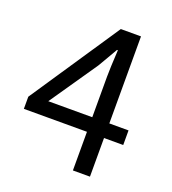

<svg xmlns="http://www.w3.org/2000/svg" viewBox="-120 -729 737 821"><g transform="rotate(20 248.5 -319.0)"><path d="M104 -242.2H304.2V-426.8Q304.2 -463.4 309.1 -548.8H305.2Q296.4 -532.7 278.8 -503.2Q261.2 -473.6 252.9 -459ZM304.2 0V-175.8H17.1V-231L290 -638.2H381.8V-242.2H469.2V-175.8H381.8V0Z"/></g></svg>

Font: Source Sans Pro
Style: Regular
Weight: 400
Designer: Paul D. Hunt
Foundry: Adobe Systems Incorporated
Version: Version 3.006;hotconv 1.0.111;makeotfexe 2.5.65597